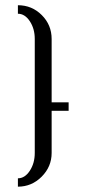

<svg xmlns="http://www.w3.org/2000/svg" viewBox="-20 -596 328 728"><path d="M47.9 80.1Q74.2 80.1 93 51.5Q111.8 22.9 111.8 -16.1V-448.2Q111.8 -487.3 93 -515.6Q74.2 -543.9 47.9 -543.9V-576.2Q101.1 -576.2 138.4 -538.8Q175.8 -501.5 175.8 -448.2V-208H240.2V-175.8H175.8V-16.1Q175.8 36.1 137.9 74Q100.1 111.8 47.9 111.8Z"/></svg>

Font: Gawaa
Style: Regular
Weight: 400
Designer: T. Christopher White
Version: Version 1.0